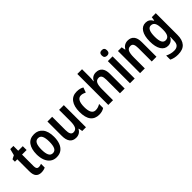

<svg xmlns="http://www.w3.org/2000/svg" viewBox="150 -1926 3331 3331"><g transform="rotate(-45 1815.5 -260.0)"><path d="M244 -89Q274 -89 309 -103V-12Q289 -2 263.5 4Q238 10 209 10Q143 10 108.5 -29Q74 -68 74 -156V-449H15V-508L82 -542L113 -661H190V-543H302V-449H190V-161Q190 -89 244 -89Z M802 -273Q802 -190 778.5 -126.5Q755 -63 707 -26.5Q659 10 585 10Q516 10 468 -26Q420 -62 395 -126Q370 -190 370 -273Q370 -402 424 -477.5Q478 -553 587 -553Q685 -553 743.5 -481Q802 -409 802 -273ZM489 -272Q489 -181 512 -134Q535 -87 586 -87Q638 -87 661 -134Q684 -181 684 -273Q684 -363 661 -409Q638 -455 586 -455Q535 -455 512 -409Q489 -363 489 -272Z M1309 -543V0H1218L1204 -71H1197Q1176 -30 1141.5 -10Q1107 10 1063 10Q985 10 946 -41.5Q907 -93 907 -189V-543H1023V-217Q1023 -90 1093 -90Q1151 -90 1172 -135Q1193 -180 1193 -267V-543Z M1628 10Q1525 10 1471 -58.5Q1417 -127 1417 -269Q1417 -403 1472.5 -478Q1528 -553 1633 -553Q1674 -553 1707 -544.5Q1740 -536 1766 -520L1733 -428Q1709 -440 1685 -447Q1661 -454 1639 -454Q1535 -454 1535 -269Q1535 -89 1639 -89Q1671 -89 1699.5 -98.5Q1728 -108 1756 -125V-26Q1704 10 1628 10Z M1973 -575Q1973 -518 1965 -472H1972Q1991 -512 2025 -532.5Q2059 -553 2102 -553Q2179 -553 2219 -504.5Q2259 -456 2259 -360V0H2143V-332Q2143 -394 2126 -423Q2109 -452 2072 -452Q2016 -452 1994.5 -406.5Q1973 -361 1973 -268V0H1857V-760H1973Z M2448 -753Q2512 -753 2512 -685Q2512 -651 2495 -634.5Q2478 -618 2448 -618Q2418 -618 2400.5 -634.5Q2383 -651 2383 -685Q2383 -753 2448 -753ZM2505 -543V0H2389V-543Z M2883 -553Q2958 -553 2998.5 -505Q3039 -457 3039 -360V0H2923V-332Q2923 -392 2906.5 -422.5Q2890 -453 2851 -453Q2796 -453 2774.5 -408.5Q2753 -364 2753 -268V0H2637V-543H2728L2742 -472H2749Q2769 -512 2804.5 -532.5Q2840 -553 2883 -553Z M3321 -553Q3363 -553 3394.5 -534Q3426 -515 3450 -473H3456L3467 -543H3565V-9Q3565 111 3508.5 175.5Q3452 240 3332 240Q3241 240 3173 205V104Q3251 144 3332 144Q3389 144 3419.5 114Q3450 84 3450 17V4Q3450 -32 3454 -73H3449Q3404 10 3317 10Q3236 10 3190 -63Q3144 -136 3144 -269Q3144 -405 3191 -479Q3238 -553 3321 -553ZM3352 -454Q3263 -454 3263 -267Q3263 -176 3285.5 -132Q3308 -88 3354 -88Q3403 -88 3427.5 -127Q3452 -166 3452 -250V-274Q3452 -369 3428 -411.5Q3404 -454 3352 -454Z"/></g></svg>

Font: Noto Sans Myanmar Condensed SemiBold
Style: Regular
Weight: 600
Width: 3
Designer: Monotype Design Team
Foundry: Monotype Imaging Inc.
Version: Version 2.107; ttfautohint (v1.8.4.7-5d5b)